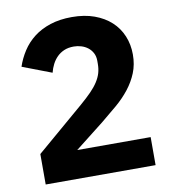

<svg xmlns="http://www.w3.org/2000/svg" viewBox="-80 -780 761 850"><g transform="rotate(-10 300.0 -355.0)"><path d="M551 0H57V-137L272 -321Q301 -346 321 -366.5Q341 -387 353.5 -406.5Q366 -426 371.5 -445Q377 -464 377 -486V-500Q377 -520 369 -535Q361 -550 348 -560Q335 -570 318.5 -575Q302 -580 285 -580Q260 -580 241.5 -572Q223 -564 209.5 -550.5Q196 -537 187 -519.5Q178 -502 173 -482L42 -532Q54 -568 75 -600.5Q96 -633 127.5 -657.5Q159 -682 202 -696Q245 -710 299 -710Q356 -710 400 -694Q444 -678 474.5 -650Q505 -622 521 -583.5Q537 -545 537 -500Q537 -455 522 -418Q507 -381 481.5 -348.5Q456 -316 422 -287Q388 -258 351 -228L221 -126H551Z"/></g></svg>

Font: IBM Plex Sans Arabic
Style: Bold
Weight: 700
Designer: Mike Abbink, Paul van der Laan, Pieter van Rosmalen, Wael Morcos, Khajak Apelian
Foundry: Bold Monday
Version: Version 1.2